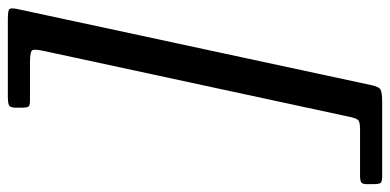

<svg xmlns="http://www.w3.org/2000/svg" viewBox="-326 -554 970 477"><g transform="rotate(-90 158.5 -315.0)"><path d="M142.5 150H-40.5Q-55 150 -57.5 145.2Q-60 140.5 -60 126V112Q-60 100.5 -55.2 97.8Q-50.5 95 -39.5 95H76.5Q95 95 99.5 89.8Q104 84.5 107 70L271 -691Q275.5 -711.5 273.2 -718.2Q271 -725 243.5 -725H147.5Q135 -725 132.5 -729Q130 -733 130 -746V-761Q130 -775 136.8 -777.5Q143.5 -780 156.5 -780H349.5Q370.5 -780 374.5 -776.5Q378.5 -773 375 -756L186 123Q182 142.5 174.2 146.2Q166.5 150 142.5 150Z"/></g></svg>

Font: Besley*
Style: Italic
Weight: 400
Italic angle: -13°
Designer: Owen Earl
Foundry: indestructible type*
Version: Version 2.000; ttfautohint (v1.8.3)